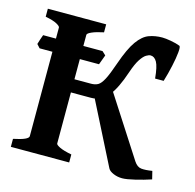

<svg xmlns="http://www.w3.org/2000/svg" viewBox="-95 -721 841 826"><g transform="rotate(15 325.5 -308.0)"><path d="M21 0V-35.6Q87.9 -49.3 87.9 -65.4V-549.3Q87.9 -555.2 72 -564Q56.2 -572.8 21 -579.6V-615.2H280.8V-579.6Q248 -572.8 229 -564.5Q210 -556.2 210 -549.3V-65.4Q210 -59.6 227.5 -51Q245.1 -42.5 280.8 -35.6V0ZM518.1 6.8Q497.1 6.8 478.8 -1Q460.4 -8.8 454.6 -20L308.6 -308.6L369.6 -365.2L554.7 -78.1Q568.8 -56.6 587.2 -54.7Q605.5 -52.7 635.7 -57.6L644.5 -22Q612.3 -11.2 574.7 -2.2Q537.1 6.8 518.1 6.8ZM544.4 -444.3Q539.6 -496.6 528.6 -516.1Q517.6 -535.6 500 -535.6Q492.7 -535.6 481.2 -528.8Q469.7 -522 456.3 -501.7Q442.9 -481.4 429.2 -440.9Q404.3 -366.2 375 -329.6Q345.7 -293 299.3 -293H196.8L197.3 -351.6H283.7Q301.8 -351.6 314.5 -358.6Q327.1 -365.7 339.8 -389.9Q352.5 -414.1 370.1 -465.3Q394.5 -535.6 418.7 -569.3Q442.9 -603 470 -613Q497.1 -623 529.3 -623Q543.5 -623 567.9 -618.7Q592.3 -614.3 608.4 -607.9Q614.3 -605.5 611.8 -579.3Q609.4 -553.2 601.3 -516.4Q593.3 -479.5 582.5 -444.3ZM295.4 -441.4H30.8L16.6 -457Q18.6 -464.4 23.2 -478.3Q27.8 -492.2 30.8 -500H295.4L311.5 -484.9Z"/></g></svg>

Font: Gentium Plus
Style: Bold
Weight: 700
Designer: Victor Gaultney, Annie Olsen, Iska Routamaa, Becca Hirsbrunner
Foundry: SIL International
Version: Version 6.101